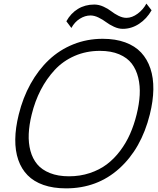

<svg xmlns="http://www.w3.org/2000/svg" viewBox="-20 -1035 876 1065"><path d="M737.8 -399.9Q752 -457 754.9 -507.8Q757.8 -558.6 746.8 -604Q735.8 -649.4 710.9 -682.1Q686 -714.8 641.1 -733.9Q596.2 -752.9 534.2 -752.9Q458.5 -752.9 394 -724.9Q329.6 -696.8 283.7 -647.2Q237.8 -597.7 205.8 -535.6Q173.8 -473.6 155.8 -399.9Q141.6 -342.3 139.4 -292Q137.2 -241.7 148.9 -198.2Q160.6 -154.8 186.5 -123.8Q212.4 -92.8 257.1 -75Q301.8 -57.1 362.8 -57.1Q424.3 -57.1 478 -75Q531.7 -92.8 572.5 -123.5Q613.3 -154.3 646.2 -198Q679.2 -241.7 701.4 -292Q723.6 -342.3 737.8 -399.9ZM811 -399.9Q763.7 -210.4 641.6 -100.3Q519.5 9.8 346.2 9.8Q275.4 9.8 221.4 -9Q167.5 -27.8 133.1 -63Q98.6 -98.1 81.3 -148.4Q64 -198.7 64.7 -262Q65.4 -325.2 84 -399.9Q106.9 -493.2 149.7 -570.1Q192.4 -647 251.2 -702.6Q310.1 -758.3 386.5 -789.1Q462.9 -819.8 549.8 -819.8Q620.6 -819.8 674.6 -800Q728.5 -780.3 762.7 -743.7Q796.9 -707 814.2 -655.3Q831.5 -603.5 830.6 -539.1Q829.6 -474.6 811 -399.9ZM792 -1015.1 820.8 -978Q793.9 -930.7 751.5 -902.8Q709 -875 661.1 -875Q637.2 -875 612.1 -886.7Q586.9 -898.4 568.8 -912.1Q550.8 -925.8 527.1 -937.5Q503.4 -949.2 481.9 -949.2Q451.7 -949.2 422.6 -930.9Q393.6 -912.6 376 -879.9L348.1 -917Q372.6 -961.4 412.4 -985.6Q452.1 -1009.8 502.9 -1009.8Q528.3 -1009.8 553.7 -998.3Q579.1 -986.8 596.7 -972.9Q614.3 -959 637.2 -947.5Q660.2 -936 681.2 -936Q712.4 -936 743.7 -959.2Q774.9 -982.4 792 -1015.1Z"/></svg>

Font: Sinkin Sans 300 Light Italic
Style: Regular
Weight: 300
Italic angle: -112°
Designer: Keith Bates
Foundry: K-Type
Version: Sinkin Sans (version 1.0)  by Keith Bates   •   © 2014   www